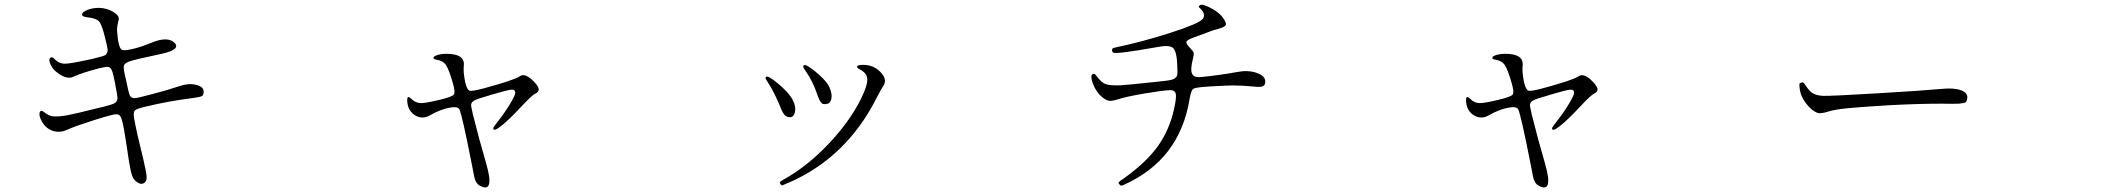

<svg xmlns="http://www.w3.org/2000/svg" viewBox="-20 -757 9040 816"><path d="M594.7 19.5Q604.5 11.7 603 -7.8Q601.6 -27.3 588.9 -81.1Q560.5 -194.3 549.8 -254.9Q545.9 -280.3 553.2 -287.6Q560.5 -294.9 598.6 -303.7Q695.3 -327.1 789.1 -338.9Q828.1 -343.8 836.9 -348.1Q845.7 -352.5 845.7 -367.2Q845.7 -388.7 813 -396.5Q780.3 -404.3 741.2 -390.6Q702.1 -377 632.3 -358.4Q562.5 -339.8 552.7 -339.8Q537.1 -339.8 531.7 -351.6Q526.4 -363.3 513.7 -425.8Q512.7 -431.6 509.8 -442.4Q503.9 -470.7 506.8 -478.5Q510.7 -490.2 536.1 -498Q553.7 -503.9 623 -518.6Q650.4 -524.4 667 -528.3Q748 -545.9 722.7 -574.2Q694.3 -603.5 627.9 -577.1Q581.1 -557.6 543.5 -548.8Q505.9 -540 497.1 -545.9Q482.4 -555.7 477.5 -626Q476.6 -643.6 484.4 -672.9Q488.3 -690.4 461.4 -706.5Q434.6 -722.7 400.4 -723.6Q373 -723.6 351.6 -714.8Q330.1 -706.1 328.6 -696.3Q327.1 -686.5 350.6 -683.6Q388.7 -679.7 400.9 -666Q413.1 -652.3 425.8 -599.6Q436.5 -557.6 437.5 -545.9Q437.5 -529.3 426.8 -522.5Q418 -517.6 383.8 -509.8L381.8 -508.8Q285.2 -487.3 258.8 -486.3Q232.4 -485.4 212.9 -504.9Q205.1 -512.7 201.7 -513.7Q198.2 -514.6 193.4 -510.7Q185.5 -504.9 194.3 -484.4Q203.1 -463.9 219.7 -451.2Q262.7 -416 293.9 -431.6Q327.1 -447.3 401.4 -466.8Q429.7 -473.6 438.5 -472.7Q450.2 -471.7 456.1 -456.1Q460.9 -445.3 468.8 -404.3Q469.7 -398.4 471.7 -387.7Q479.5 -349.6 479.5 -338.9Q478.5 -324.2 464.8 -317.4Q456.1 -312.5 418 -302.7Q409.2 -300.8 404.3 -299.8Q303.7 -274.4 268.6 -267.6Q224.6 -259.8 204.1 -262.7Q187.5 -264.6 169.9 -278.8Q152.3 -293 148.4 -278.3Q144.5 -263.7 159.2 -238.3Q176.8 -209 207 -200.2Q237.3 -191.4 268.6 -207Q301.8 -221.7 380.4 -246.6Q459 -271.5 474.6 -271.5Q486.3 -271.5 492.2 -261.7Q499 -250 506.8 -208Q512.7 -175.8 528.3 -70.3Q535.2 -27.3 542 -9.3Q548.8 8.8 564.5 18.6Q581.1 29.3 594.7 19.5Z M2045.9 -63.5Q2016.6 -163.1 1989.3 -272.5Q1989.3 -274.4 1988.3 -278.3Q1981.4 -305.7 1982.4 -313.5Q1984.4 -325.2 2000 -332Q2011.7 -337.9 2056.6 -350.6Q2062.5 -352.5 2065.4 -353.5Q2137.7 -375 2153.8 -376Q2169.9 -377 2169.9 -362.3Q2169.9 -351.6 2146 -312.5Q2122.1 -273.4 2093.8 -238.3Q2076.2 -215.8 2076.2 -211.9Q2076.2 -195.3 2108.9 -220.7Q2141.6 -246.1 2196.3 -304.7Q2241.2 -352.5 2253.9 -358.4Q2270.5 -366.2 2269.5 -377.9Q2268.6 -389.6 2250 -409.2Q2211.9 -449.2 2188.5 -432.6Q2167 -417 2037.1 -381.8Q1986.3 -368.2 1975.6 -371.6Q1964.8 -375 1957 -408.2Q1948.2 -451.2 1951.2 -477.5Q1957 -528.3 1877.9 -528.3Q1856.4 -528.3 1839.8 -523.4Q1824.2 -518.6 1822.3 -512.2Q1820.3 -505.9 1836.9 -502.9Q1863.3 -499 1876 -479.5Q1888.7 -460 1905.3 -401.4Q1916 -364.3 1908.7 -355Q1901.4 -345.7 1853.5 -334Q1790 -318.4 1768.1 -318.8Q1746.1 -319.3 1728.5 -336.9Q1717.8 -346.7 1713.9 -344.2Q1710 -341.8 1710.9 -325.2Q1713.9 -285.2 1744.6 -266.6Q1775.4 -248 1808.6 -267.6Q1849.6 -291 1887.7 -298.8Q1925.8 -306.6 1932.6 -292Q1944.3 -265.6 1982.4 -73.2Q1993.2 -20.5 1996.1 -2.9Q2002.9 24.4 2019.5 32.2Q2084 67.4 2045.9 -63.5Z M3326.2 21.5Q3331.1 19.5 3334 18.6Q3577.1 -87.9 3705.1 -339.8Q3726.6 -381.8 3733.4 -390.6Q3752.9 -418 3723.1 -449.7Q3693.4 -481.4 3648.4 -481.4Q3627 -481.4 3623 -475.6Q3619.1 -469.7 3634.8 -461.9Q3665 -446.3 3666 -419.9Q3667 -393.6 3638.7 -335.9Q3589.8 -238.3 3500 -144Q3410.2 -49.8 3312.5 4.9Q3297.9 12.7 3295.4 16.1Q3293 19.5 3296.9 25.4Q3300.8 31.2 3304.2 30.8Q3307.6 30.3 3326.2 21.5ZM3344.7 -339.8Q3328.1 -367.2 3286.6 -401.9Q3245.1 -436.5 3236.3 -430.7Q3232.4 -427.7 3233.4 -424.3Q3234.4 -420.9 3243.2 -407.2L3245.1 -404.3Q3272.5 -362.3 3300.8 -292Q3311.5 -266.6 3323.2 -261.7Q3350.6 -251 3357.9 -278.3Q3365.2 -305.7 3344.7 -339.8ZM3503.9 -319.3Q3515.6 -330.1 3514.2 -352.1Q3512.7 -374 3499 -397.5Q3482.4 -422.9 3443.8 -454.1Q3405.3 -485.4 3396.5 -479.5Q3392.6 -476.6 3393.6 -472.7Q3394.5 -468.8 3405.3 -453.1Q3434.6 -410.2 3451.2 -361.3Q3462.9 -325.2 3473.6 -317.4Q3477.5 -313.5 3488.3 -314.5Q3499 -315.4 3503.9 -319.3Z M4745.1 32.2Q4747.1 32.2 4754.9 29.3Q4757.8 28.3 4758.8 27.3Q4992.2 -78.1 5035.2 -333Q5035.2 -335 5036.1 -337.9Q5042 -373 5051.3 -379.4Q5060.5 -385.7 5110.4 -388.7Q5117.2 -389.6 5121.1 -389.6Q5203.1 -394.5 5232.4 -393.6Q5260.7 -393.6 5313.5 -388.7Q5337.9 -385.7 5347.7 -390.6Q5357.4 -395.5 5357.4 -410.2Q5357.4 -434.6 5320.8 -447.3Q5284.2 -460 5239.3 -451.2Q5170.9 -438.5 5085.9 -429.7Q5054.7 -425.8 5046.4 -443.4Q5038.1 -460.9 5049.8 -506.8Q5054.7 -525.4 5053.2 -532.2Q5051.8 -539.1 5039.1 -551.8Q5019.5 -571.3 5022.5 -579.6Q5025.4 -587.9 5055.7 -598.6Q5058.6 -599.6 5066.4 -602.5Q5093.8 -612.3 5106.4 -617.2Q5137.7 -629.9 5159.2 -634.8Q5187.5 -642.6 5189.9 -652.3Q5192.4 -662.1 5173.8 -686.5Q5157.2 -707 5122.6 -724.6Q5087.9 -742.2 5079.1 -734.4Q5074.2 -730.5 5074.7 -728Q5075.2 -725.6 5084 -717.8Q5106.4 -694.3 5090.8 -675.8Q5074.2 -656.2 4954.6 -617.7Q4835 -579.1 4713.9 -553.7Q4708 -552.7 4706.5 -546.4Q4705.1 -540 4710 -534.2Q4715.8 -524.4 4896.5 -556.6Q4949.2 -567.4 4965.3 -553.2Q4981.4 -539.1 4983.4 -478.5V-477.5Q4985.4 -445.3 4982.4 -435.5Q4977.5 -422.9 4959 -418Q4945.3 -414.1 4893.6 -409.2Q4776.4 -396.5 4742.2 -394.5Q4695.3 -392.6 4676.8 -400.4Q4662.1 -406.2 4643.6 -429.7Q4633.8 -443.4 4629.9 -443.4Q4610.4 -443.4 4624 -404.3Q4637.7 -365.2 4666 -342.8Q4681.6 -330.1 4694.3 -328.6Q4707 -327.1 4734.4 -335.9Q4768.6 -346.7 4842.8 -359.4Q4917 -372.1 4952.1 -374Q4973.6 -374 4977.1 -357.9Q4980.5 -341.8 4969.7 -293Q4949.2 -202.1 4899.4 -133.8Q4849.6 -65.4 4757.8 0Q4737.3 13.7 4734.9 17.1Q4732.4 20.5 4738.3 27.3L4740.2 29.3Q4743.2 32.2 4745.1 32.2Z M6545.9 -63.5Q6516.6 -163.1 6489.3 -272.5Q6489.3 -274.4 6488.3 -278.3Q6481.4 -305.7 6482.4 -313.5Q6484.4 -325.2 6500 -332Q6511.7 -337.9 6556.6 -350.6Q6562.5 -352.5 6565.4 -353.5Q6637.7 -375 6653.8 -376Q6669.9 -377 6669.9 -362.3Q6669.9 -351.6 6646 -312.5Q6622.1 -273.4 6593.8 -238.3Q6576.2 -215.8 6576.2 -211.9Q6576.2 -195.3 6608.9 -220.7Q6641.6 -246.1 6696.3 -304.7Q6741.2 -352.5 6753.9 -358.4Q6770.5 -366.2 6769.5 -377.9Q6768.6 -389.6 6750 -409.2Q6711.9 -449.2 6688.5 -432.6Q6667 -417 6537.1 -381.8Q6486.3 -368.2 6475.6 -371.6Q6464.8 -375 6457 -408.2Q6448.2 -451.2 6451.2 -477.5Q6457 -528.3 6377.9 -528.3Q6356.4 -528.3 6339.8 -523.4Q6324.2 -518.6 6322.3 -512.2Q6320.3 -505.9 6336.9 -502.9Q6363.3 -499 6376 -479.5Q6388.7 -460 6405.3 -401.4Q6416 -364.3 6408.7 -355Q6401.4 -345.7 6353.5 -334Q6290 -318.4 6268.1 -318.8Q6246.1 -319.3 6228.5 -336.9Q6217.8 -346.7 6213.9 -344.2Q6210 -341.8 6210.9 -325.2Q6213.9 -285.2 6244.6 -266.6Q6275.4 -248 6308.6 -267.6Q6349.6 -291 6387.7 -298.8Q6425.8 -306.6 6432.6 -292Q6444.3 -265.6 6482.4 -73.2Q6493.2 -20.5 6496.1 -2.9Q6502.9 24.4 6519.5 32.2Q6584 67.4 6545.9 -63.5Z M7751 -283.2Q7780.3 -292 7831.1 -296.9Q7879.9 -301.8 8004.9 -309.6Q8133.8 -316.4 8232.4 -316.4Q8288.1 -315.4 8305.7 -316.4Q8328.1 -318.4 8334 -322.3Q8338.9 -326.2 8340.8 -337.9Q8344.7 -362.3 8314 -373.5Q8283.2 -384.8 8228.5 -378.9Q8157.2 -372.1 7959 -360.4Q7762.7 -348.6 7726.6 -349.6Q7700.2 -351.6 7685.5 -359.9Q7670.9 -368.2 7655.3 -391.6Q7646.5 -404.3 7644 -406.2Q7641.6 -408.2 7633.8 -405.3Q7627.9 -403.3 7627.4 -399.4Q7627 -395.5 7628.9 -377.9Q7632.8 -347.7 7655.8 -317.4Q7678.7 -287.1 7704.1 -277.3Q7717.8 -272.5 7751 -283.2Z"/></svg>

Font: Bpmf GenWan Min R
Style: R
Weight: 400
Foundry: But Ko
Version: Version 1.320